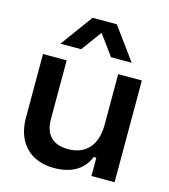

<svg xmlns="http://www.w3.org/2000/svg" viewBox="-110 -812 801 909"><g transform="rotate(15 291.0 -358.0)"><path d="M533.5 -498.5H417.5V-251C417.5 -145 361.5 -94 280 -94C208.5 -94 165 -130 165 -211.5V-498.5H49V-186.5C49 -60.5 126 9.5 236.5 9.5C335.5 9.5 385 -34 407 -89.5H420V0H533.5ZM231.5 -725 116 -567H217.5L291 -667L364 -567H465.5L350 -725Z"/></g></svg>

Font: MCL Standard Medium
Style: Regular
Weight: 500
Designer: Květoslav Bartoš
Foundry: Florian Karsten
Version: Version 1.001;Glyphs 3.2.3 (3260)